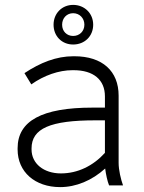

<svg xmlns="http://www.w3.org/2000/svg" viewBox="-20 -758 590 785"><path d="M279 -576C326 -576 361 -610 361 -657C361 -703 326 -738 279 -738C233 -738 199 -703 199 -657C199 -610 233 -576 279 -576ZM279 -611C253 -611 234 -630 234 -657C234 -684 253 -704 279 -704C305 -704 325 -684 325 -657C325 -630 305 -611 279 -611ZM226 7C291 7 356 -20 410 -69C413 -45 419 -17 426 0H483C474 -25 465 -63 465 -92V-367C465 -467 399 -528 284 -528H280C210 -528 145 -502 80 -459L108 -413C160 -450 221 -471 276 -471H281C362 -471 409 -432 409 -364V-318H358C152 -318 52 -264 52 -152V-147C52 -55 123 7 226 7ZM229 -49C159 -49 109 -89 109 -147V-151C109 -233 186 -266 370 -266H409V-133C361 -80 298 -49 229 -49Z"/></svg>

Font: Fixel Text Light
Style: Regular
Weight: 300
Width: 4
Designer: AlfaBravo + MacPaw
Foundry: Kyrylo Tkachov, Marchela Mozhyna, Serhii Makarenko, Maria Weinstein, Zakhar Kryvoshyya
Version: Version 1.211